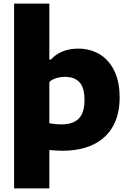

<svg xmlns="http://www.w3.org/2000/svg" viewBox="-20 -828 720 1068"><path d="M58.5 -808H254.5V-497H263.5Q290.5 -527 329 -542.2Q367.5 -557.5 415.5 -557.5Q479.5 -557.5 531.8 -527.5Q584 -497.5 614.8 -436.2Q645.5 -375 645.5 -285.5Q645.5 -191.5 608.2 -125.2Q571 -59 499.5 -24.2Q428 10.5 326 10.5Q296.5 10.5 254.5 6.5V220H58.5ZM450 -271.5Q450 -341 422 -370.8Q394 -400.5 341.5 -400.5Q317 -400.5 294.2 -393.8Q271.5 -387 254.5 -372.5V-142.5Q288 -136 320 -136Q386.5 -136 418.2 -168.5Q450 -201 450 -271.5Z"/></svg>

Font: Encode Sans Semi Expanded ExBd
Style: Regular
Weight: 800
Width: 6
Designer: Multiple Designers
Foundry: Impallari Type
Version: Version 2.000